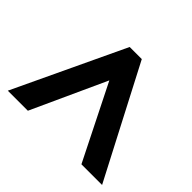

<svg xmlns="http://www.w3.org/2000/svg" viewBox="-114 -866 760 760"><g transform="rotate(45 266.0 -485.5)"><path d="M222.7 -717.3H290.5L531.7 -253.9H416L259.3 -566.9L116.2 -253.9H3.9Z"/></g></svg>

Font: Viking Open Sans
Style: Bold
Weight: 700
Foundry: Ascender Corporation
Version: Version 2.001